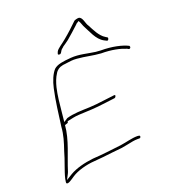

<svg xmlns="http://www.w3.org/2000/svg" viewBox="-149 -950 944 1057"><g transform="rotate(-20 323.0 -421.5)"><path d="M172 -521C157 -454 148 -376 139 -309C136 -262 123 -222 108 -178C95 -129 71 -75 61 -32C58 -17 57 -8 59 -6C68 2 90 -15 111 -29C143 -50 197 -65 244 -68C278 -70 316 -75 352 -79L411 -85C427 -88 441 -90 454 -93C473 -97 491 -101 510 -101H520C523 -100 528 -103 529 -108C530 -112 527 -116 524 -116H523L514 -117C481 -117 447 -106 411 -101C358 -95 300 -87 243 -84C190 -78 140 -65 104 -44L68 -22L84 -53C86 -56 86 -58 89 -65C113 -143 155 -227 161 -310C166 -312 176 -314 180 -317L182 -325C205 -330 229 -336 251 -337C314 -340 345 -340 412 -349L468 -356C476 -358 483 -374 470 -372L413 -365C376 -360 346 -357 323 -356C271 -354 227 -354 186 -342L163 -327L169 -386C173 -428 178 -479 188 -521C194 -546 204 -574 217 -593C220 -600 232 -614 247 -620L265 -625H267C273 -626 281 -627 290 -628L314 -631C324 -632 335 -632 347 -631C398 -627 435 -616 483 -613C544 -613 592 -602 626 -588C632 -584 636 -582 639 -583C647 -586 647 -594 643 -599C609 -616 553 -629 487 -629H486C477 -630 467 -630 458 -631C412 -637 367 -651 317 -647C270 -643 237 -639 216 -620C196 -598 181 -562 172 -521ZM108 -178V-179ZM262 -704C255 -688 256 -687 265 -686C270 -685 274 -686 282 -701C284 -706 292 -713 299 -718V-719C309 -725 321 -734 336 -745C363 -768 381 -784 408 -809L410 -811C410 -811 408 -811 413 -814L427 -823L433 -812C437 -804 439 -795 442 -789C464 -749 481 -697 522 -675L534 -669C544 -661 551 -678 547 -683L536 -690C520 -699 506 -717 497 -731L482 -757C478 -766 473 -773 470 -780C457 -797 456 -835 434 -839C426 -840 407 -834 406 -832C377 -804 354 -782 321 -755C298 -735 270 -720 262 -704ZM336 -745Z"/></g></svg>

Font: Stray Cat
Style: ExLtExtObl
Weight: 200
Version: Version 1.0